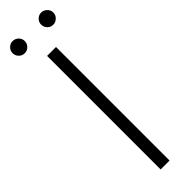

<svg xmlns="http://www.w3.org/2000/svg" viewBox="-309 -844 837 837"><g transform="rotate(-45 109.5 -426.0)"><path d="M160 -815Q160 -830 171 -841Q182 -852 197 -852Q212 -852 223.5 -841Q235 -830 235 -815Q235 -799 223.5 -788Q212 -777 197 -777Q182 -777 171 -788Q160 -799 160 -815ZM-16 -815Q-16 -830 -5 -841Q6 -852 21 -852Q37 -852 48 -841Q59 -830 59 -815Q59 -799 48 -788Q37 -777 21 -777Q6 -777 -5 -788Q-16 -799 -16 -815ZM82 -700H137V0H82Z"/></g></svg>

Font: Jost* Light
Style: Regular
Weight: 300
Version: Version 3.7